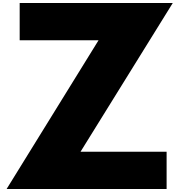

<svg xmlns="http://www.w3.org/2000/svg" viewBox="-20 -1258 1194 1278"><path d="M1130 -1238H111V-990H636L24 0H1089V-248H516Z"/></svg>

Font: Poland Can Into
Style: BigWritings
Weight: 700
Foundry: Cannot Into Space Fonts
Version: Version 0.92